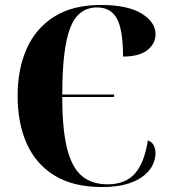

<svg xmlns="http://www.w3.org/2000/svg" viewBox="-20 -744 687 774"><path d="M391 10Q276 10 200.5 -36Q125 -82 88 -164.5Q51 -247 51 -358Q51 -466 88 -548.5Q125 -631 199.5 -677.5Q274 -724 387 -724Q494 -724 550.5 -689.5Q607 -655 607 -606Q607 -568 574 -542Q541 -516 476 -516Q476 -623 451.5 -668.5Q427 -714 371 -714Q295 -714 263 -631.5Q231 -549 231 -363H440V-353H231Q231 -224 250 -147Q269 -70 309 -35.5Q349 -1 414 -1Q485 -1 523.5 -44Q562 -87 576 -178Q593 -172 600 -157.5Q607 -143 607 -127Q607 -106 597 -82.5Q587 -59 562.5 -38Q538 -17 496 -3.5Q454 10 391 10Z"/></svg>

Font: Noto Serif Display SemiCondensed ExtraBold
Style: Regular
Weight: 800
Width: 4
Designer: Monotype Design Team
Foundry: Monotype Imaging Inc.
Version: Version 2.009